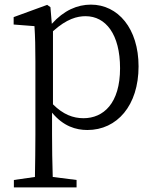

<svg xmlns="http://www.w3.org/2000/svg" viewBox="-20 -548 670 830"><path d="M209 -413C269 -467 314 -478 350 -478C437 -478 499 -400 499 -253C499 -101 427 -37 341 -37C296 -37 253 -53 209 -97ZM198 -517 184 -527 39 -474V-442L129 -435C132 -388 133 -346 133 -282V34C133 93 132 157 131 217L40 230V262H311V230L208 217C206 156 205 90 205 32V-61C254 -2 308 14 358 14C486 14 579 -92 579 -261C579 -425 490 -528 373 -528C314 -528 256 -503 204 -445Z"/></svg>

Font: Source Han Serif
Style: Regular
Weight: 400
Designer: Ryoko NISHIZUKA 西塚涼子 (kana & ideographs); Frank Grießhammer (Latin, Greek & Cyrillic); Wenlong ZHANG 张文龙 (bopomofo); San
Foundry: Adobe Systems Incorporated
Version: Version 1.001;PS 1.001;hotconv 16.6.54;makeotf.lib2.5.65590